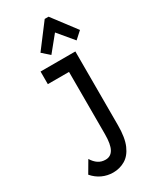

<svg xmlns="http://www.w3.org/2000/svg" viewBox="-218 -750 810 989"><g transform="rotate(-30 187.5 -256.0)"><path d="M145 175Q111 175 80.5 161Q50 147 27 120L68 50Q82 73 100.5 85.5Q119 98 144 98Q175 98 190.5 70Q206 42 206 -18V-388H80V-463H287V-24Q287 50 268 93.5Q249 137 216.5 156Q184 175 145 175ZM171 -509 128 -547 234 -687H257L363 -547L321 -509L245 -600Z"/></g></svg>

Font: Inconsolata Condensed SemiBold
Style: Regular
Weight: 600
Width: 3
Monospace: yes
Designer: Raph Levien, Cyreal, Brenton Simpson
Foundry: Raph Levien, Cyreal, Google
Version: Version 3.100; ttfautohint (v1.8.4.7-5d5b)